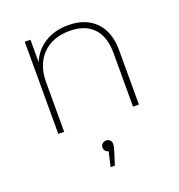

<svg xmlns="http://www.w3.org/2000/svg" viewBox="-139 -640 949 1016"><g transform="rotate(-20 335.0 -131.5)"><path d="M565 -305V0H532V-303Q532 -395 485.5 -443.5Q439 -492 353 -492Q256 -492 200 -434.5Q144 -377 144 -280V0H111V-519H143V-392Q168 -453 223.5 -488Q279 -523 356 -523Q453 -523 509 -466.5Q565 -410 565 -305ZM366 148Q366 161 359 184L335 260H311L330 177Q320 176 313 167.5Q306 159 306 148Q306 136 314.5 127.5Q323 119 336 119Q350 119 358 128Q366 137 366 148Z"/></g></svg>

Font: Montserrat Alternates ExLight
Style: Regular
Weight: 275
Designer: Julieta Ulanovsky
Foundry: Julieta Ulanovsky
Version: Version 7.200